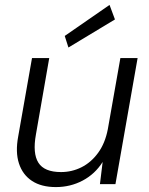

<svg xmlns="http://www.w3.org/2000/svg" viewBox="-20 -748 606 780"><path d="M207 12Q148 12 110 -13Q72 -38 57 -84Q42 -130 54 -194L110 -512H180L126 -202Q112 -125 136 -87Q160 -49 228 -49Q272 -49 311 -68.5Q350 -88 378.5 -127Q407 -166 418 -223L469 -512H539L449 0H386L397 -90Q366 -41 316 -14.5Q266 12 207 12ZM258 -555 243 -602 425 -728 447 -669Z"/></svg>

Font: DM Sans 12pt Light
Style: Italic
Weight: 300
Italic angle: -10°
Version: Version 4.004;gftools[0.9.30]